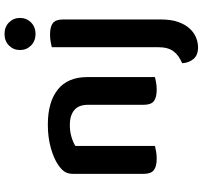

<svg xmlns="http://www.w3.org/2000/svg" viewBox="-44 -682 920 873"><g transform="rotate(-90 416.5 -245.0)"><path d="M377 -305Q377 -348 352.5 -368Q328 -388 286 -388Q257 -388 232.5 -381Q208 -374 190 -363V-1Q181 1 166 4Q151 7 132 7Q97 7 80 -6Q63 -19 63 -52V-373Q63 -397 73 -412Q83 -427 104 -441Q133 -461 181 -474.5Q229 -488 287 -488Q390 -488 446.5 -442.5Q503 -397 503 -309V-1Q495 1 479.5 4Q464 7 446 7Q410 7 393.5 -6Q377 -19 377 -52ZM566 123Q584 115 597.5 105.5Q611 96 620.5 83Q630 70 634.5 52.5Q639 35 639 11V-470Q647 -472 662.5 -475Q678 -478 696 -478Q732 -478 748.5 -465Q765 -452 765 -419V26Q765 73 753.5 105Q742 137 723.5 157Q705 177 682.5 186Q660 195 638 195Q603 195 585.5 174.5Q568 154 566 123ZM626 -615Q626 -644 646.5 -664.5Q667 -685 699 -685Q731 -685 751.5 -664.5Q772 -644 772 -615Q772 -585 751.5 -564.5Q731 -544 699 -544Q667 -544 646.5 -564.5Q626 -585 626 -615Z"/></g></svg>

Font: Baloo Thambi 2 SemiBold
Style: Regular
Weight: 600
Designer: Aadarsh Rajan and Ek Type
Foundry: Ek Type
Version: Version 1.640;hotconv 1.0.111;makeotfexe 2.5.65597; ttfautoh